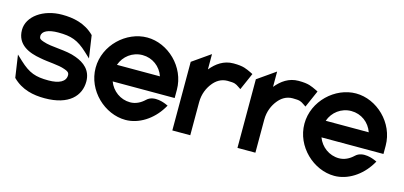

<svg xmlns="http://www.w3.org/2000/svg" viewBox="-50 -760 2243 1065"><g transform="rotate(15 1072.0 -227.5)"><path d="M11 -323C11 -237 85 -209 150 -198C198 -188 257 -188 294 -174C312 -168 323 -162 323 -146C323 -109 286 -90 225 -90C151 -90 113 -103 56 -156L25 -185L44 -56C98 -2 165 11 230 11C370 11 430 -57 430 -138C430 -204 386 -237 337 -255C276 -279 195 -272 143 -291C125 -297 118 -302 118 -316C118 -345 153 -361 210 -361C284 -361 323 -348 380 -295L411 -266L392 -395C338 -449 270 -462 205 -462C97 -462 11 -401 11 -323Z M460 -226C460 -95 575 11 694 11C771 11 846 -38 891 -111L900 -126L884 -133C883 -133 815 -164 776 -126C753 -104 725 -90 694 -90C638 -90 590 -126 571 -177H927V-224C927 -356 813 -462 694 -462C575 -462 460 -357 460 -226ZM570 -272C588 -324 636 -361 694 -361C751 -361 799 -325 817 -272Z M961 0H1064V-190C1064 -238 1082 -276 1103 -302C1122 -326 1149 -345 1186 -345C1229 -345 1234 -340 1251 -329L1266 -319L1309 -417L1295 -424C1268 -436 1252 -447 1193 -447C1137 -447 1096 -417 1064 -378V-466L961 -394Z M1335 0H1438V-190C1438 -238 1456 -276 1477 -302C1496 -326 1523 -345 1560 -345C1603 -345 1608 -340 1625 -329L1640 -319L1683 -417L1669 -424C1642 -436 1626 -447 1567 -447C1511 -447 1470 -417 1438 -378V-466L1335 -394Z M1659 -226C1659 -95 1774 11 1893 11C1970 11 2045 -38 2090 -111L2099 -126L2083 -133C2082 -133 2014 -164 1975 -126C1952 -104 1924 -90 1893 -90C1837 -90 1789 -126 1770 -177H2126V-224C2126 -356 2012 -462 1893 -462C1774 -462 1659 -357 1659 -226ZM1769 -272C1787 -324 1835 -361 1893 -361C1950 -361 1998 -325 2016 -272Z"/></g></svg>

Font: Charger Sport
Style: BlkNrw
Weight: 900
Designer: Jasper
Foundry: Cannot Into Space Fonts
Version: Version 1.1